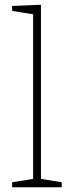

<svg xmlns="http://www.w3.org/2000/svg" viewBox="-20 -786 310 806"><path d="M152 -766V-35L239 -21V0H31V-21L119 -35V-726L31 -740V-761Z"/></svg>

Font: Bitter Pro ExtraLight
Style: Regular
Weight: 275
Designer: Sol Matas, and Bitter project Authors
Foundry: Sol Matas
Version: Version 1.010